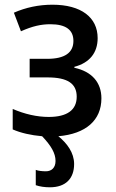

<svg xmlns="http://www.w3.org/2000/svg" viewBox="-20 -570 491 816"><path d="M216 114C216 143 199 158 175 158C159 158 142 156 132 152V217C149 223 170 226 192 226C259 226 295 189 295 127C295 79 265 39 228 9C345 -1 411 -59 411 -152C411 -219 371 -266 296 -282V-286C361 -303 395 -346 395 -408C395 -496 325 -550 203 -550C144 -550 89 -538 39 -516L69 -437C118 -459 155 -467 194 -467C260 -467 292 -443 292 -396C292 -346 255 -320 181 -320H106V-241H182C267 -241 306 -215 306 -159C306 -103 266 -73 187 -73C137 -73 85 -85 34 -107V-20C68 -5 112 5 159 9C197 49 216 81 216 114Z"/></svg>

Font: Noto Sans SemiCondensed Medium
Style: Regular
Weight: 500
Width: 4
Designer: Monotype Design Team
Foundry: Monotype Imaging Inc.
Version: Version 2.013